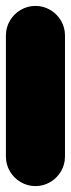

<svg xmlns="http://www.w3.org/2000/svg" viewBox="-20 -630 240 650"><path d="M0 -100H200V-510H0ZM100 -200Q73 -200 50 -186.5Q27 -173 13.5 -150Q0 -127 0 -100Q0 -73 13.5 -50Q27 -27 50 -13.5Q73 0 100 0Q127 0 150 -13.5Q173 -27 186.5 -50Q200 -73 200 -100Q200 -127 186.5 -150Q173 -173 150 -186.5Q127 -200 100 -200ZM100 -610Q73 -610 50 -596.5Q27 -583 13.5 -560Q0 -537 0 -510Q0 -483 13.5 -460Q27 -437 50 -423.5Q73 -410 100 -410Q127 -410 150 -423.5Q173 -437 186.5 -460Q200 -483 200 -510Q200 -537 186.5 -560Q173 -583 150 -596.5Q127 -610 100 -610Z"/></svg>

Font: Wavefont ExtraBold
Style: Regular
Weight: 800
Monospace: yes
Version: Version 3.005;gftools[0.9.33]